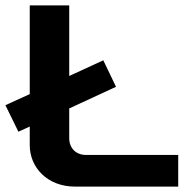

<svg xmlns="http://www.w3.org/2000/svg" viewBox="-23 -690 698 710"><path d="M-3 -301 45 -203 87 -222V-153C87 -71 152 0 254 0H636V-117H295C258 -117 233 -142 233 -179V-289L406 -369L359 -467L233 -409V-670H87V-342Z"/></svg>

Font: LT Wave Bold
Style: Regular
Weight: 700
Designer: Daniel Lyons
Version: Version 2.5 (Glyphs App)